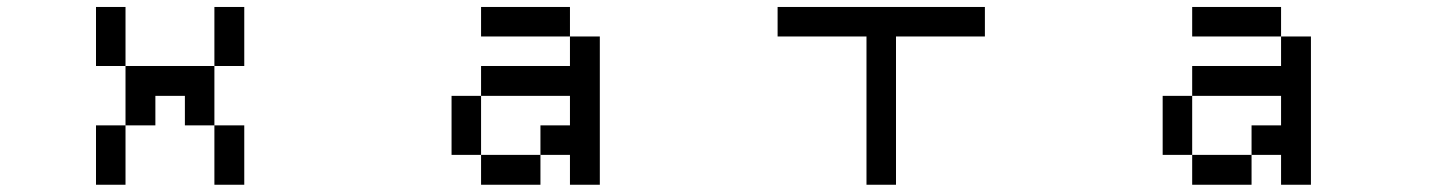

<svg xmlns="http://www.w3.org/2000/svg" viewBox="-20 -462 4040 540"><path d="M250 -276.4V-442.4H333V-276.4H583V-442.4H667V-276.4H583V-109.4H667V57.6H583V-109.4H500V-192.4H417V-109.4H333V-276.4ZM250 57.6V-109.4H333V57.6Z M1250 -26.4V-192.4H1333V-276.4H1583V-359.4H1667V57.6H1583V-26.4H1500V-109.4H1583V-192.4H1333V-26.4H1500V57.6H1333V-26.4ZM1583 -359.4H1333V-442.4H1583Z M2167 -359.4V-442.4H2750V-359.4H2500V57.6H2417V-359.4Z M3250 -26.4V-192.4H3333V-276.4H3583V-359.4H3667V57.6H3583V-26.4H3500V-109.4H3583V-192.4H3333V-26.4H3500V57.6H3333V-26.4ZM3583 -359.4H3333V-442.4H3583Z"/></svg>

Font: KH Dot Kodenmachou 12
Style: Regular
Weight: 400
Designer: Original version for X68000 by Keitarou Hiraki (http://hp.vector.co.jp/authors/VA000874/) / TrueType conversion by Homem
Version: Version 1.00.20150527